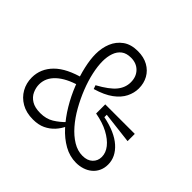

<svg xmlns="http://www.w3.org/2000/svg" viewBox="-161 -866 1071 1071"><g transform="rotate(45 374.5 -330.5)"><path d="M559 12Q509 12 463.5 -13.5Q418 -39 379 -82Q340 -125 308 -178.5Q276 -232 253.5 -289Q231 -346 219 -399.5Q207 -453 207 -495Q207 -543 223.5 -583Q240 -623 274.5 -648Q309 -673 363 -673Q410 -673 444 -654Q478 -635 496 -602.5Q514 -570 514 -529Q514 -494 497 -459.5Q480 -425 441.5 -396.5Q403 -368 338 -349L330 -371Q401 -410 429.5 -445Q458 -480 458 -522Q458 -566 431.5 -593Q405 -620 362 -620Q326 -620 304.5 -603.5Q283 -587 273 -558Q263 -529 263 -494Q263 -455 273.5 -407Q284 -359 304 -308.5Q324 -258 351 -210Q378 -162 411 -124Q444 -86 481 -63.5Q518 -41 557 -41Q595 -41 616.5 -61.5Q638 -82 638 -113Q638 -146 614.5 -175.5Q591 -205 548 -228Q505 -251 444 -262V-334H677V-277L491 -299V-280Q590 -260 641.5 -214Q693 -168 693 -108Q693 -80 682.5 -57.5Q672 -35 653.5 -19.5Q635 -4 610.5 4Q586 12 559 12ZM218 11Q165 11 127 -11Q89 -33 68.5 -69.5Q48 -106 48 -150Q48 -185 61 -215.5Q74 -246 100 -272Q126 -298 165.5 -317.5Q205 -337 259 -351L266 -304Q189 -282 146.5 -243Q104 -204 104 -152Q104 -126 115.5 -100.5Q127 -75 153 -59Q179 -43 222 -43Q268 -43 301.5 -63.5Q335 -84 365 -115L380 -97Q366 -66 344 -42Q322 -18 291.5 -3.5Q261 11 218 11Z"/></g></svg>

Font: Bricolage Grotesque ExtraLight
Style: Regular
Weight: 250
Designer: Mathieu Triay
Foundry: Atelier Triay
Version: Version 1.000;gftools[0.9.30]